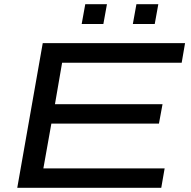

<svg xmlns="http://www.w3.org/2000/svg" viewBox="-20 -892 909 912"><path d="M62 0 183 -687H859L843 -594H275L241 -397H752L735 -305H224L186 -92H762L746 0ZM368 -778 385 -872H488L471 -778ZM611 -778 628 -872H732L715 -778Z"/></svg>

Font: Archivo Expanded
Style: Italic
Weight: 400
Width: 7
Italic angle: -10°
Designer: Hector Gatti
Foundry: Omnibus-Type
Version: Version 2.001